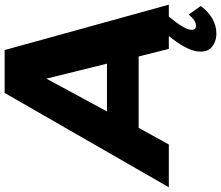

<svg xmlns="http://www.w3.org/2000/svg" viewBox="-92 -659 944 820"><g transform="rotate(-90 380.0 -249.0)"><path d="M-9.8 0 393.1 -701.2H576.2L770 0H719.2Q667.5 62 663.1 91.8Q660.2 116.2 680.2 116.2Q701.7 116.2 728 85L764.2 136.2Q741.2 168.5 710.7 185.8Q680.2 203.1 647 203.1Q611.8 203.1 588.4 182.9Q564.9 162.6 570.8 120.1Q578.1 71.3 636.2 0H581.1L548.8 -128.9H244.1L172.9 0ZM314 -264.2H518.1L454.1 -522.9Z"/></g></svg>

Font: Trueno
Style: Bold Italic
Weight: 700
Designer: Julieta Ulanovsky
Foundry: Julieta Ulanovsky
Version: Version 3.001b | FøM Fix